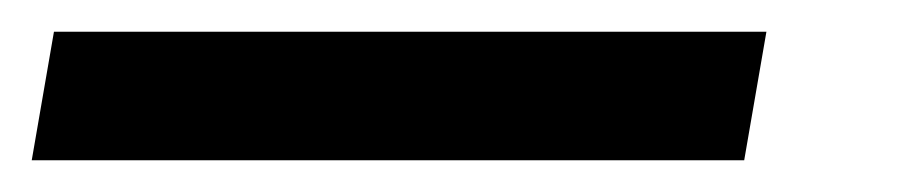

<svg xmlns="http://www.w3.org/2000/svg" viewBox="-95 -20 565 121"><path d="M374 81H-75L-61 0H388Z"/></svg>

Font: Open Sauce Sans Medium Italic
Style: Regular
Weight: 500
Italic angle: -10°
Designer: Alfredo Marco Pradil
Foundry: Creative Sauce Fz LLC
Version: Version 1.477